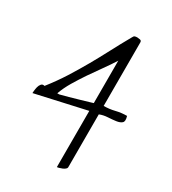

<svg xmlns="http://www.w3.org/2000/svg" viewBox="-188 -877 880 980"><g transform="rotate(30 252.0 -387.0)"><path d="M6.8 -262.7Q6.8 -264.6 7.8 -275.9Q8.8 -287.1 11.7 -299.3Q14.6 -311.5 22 -320.3Q29.3 -329.1 42 -325.2Q85 -379.9 118.7 -433.1Q152.3 -486.3 182.6 -539.6Q212.9 -592.8 241.7 -647.9Q270.5 -703.1 303.7 -761.7Q308.6 -772.5 314.5 -774.4Q320.3 -776.4 329.1 -776.4Q335 -776.4 344.7 -774.4Q354.5 -772.5 354.5 -761.7V-387.7Q387.7 -387.7 418.9 -395.5Q450.2 -403.3 483.4 -403.3Q492.2 -375 481.4 -365.2Q470.7 -355.5 449.7 -352.5Q428.7 -349.6 402.3 -348.1Q376 -346.7 354.5 -337.9V-25.4Q354.5 -20.5 348.1 -15.1Q341.8 -9.8 333.5 -6.3Q325.2 -2.9 316.9 -0.5Q308.6 2 303.7 2V-329.1ZM303.7 -625Q282.2 -590.8 255.4 -553.7Q228.5 -516.6 202.6 -478.5Q176.8 -440.4 153.8 -401.9Q130.9 -363.3 117.2 -325.2H128.9Q148.4 -330.1 178.2 -338.4Q208 -346.7 236.3 -355Q264.6 -363.3 284.2 -369.1L303.7 -375Z"/></g></svg>

Font: Shadows Into Light
Style: Regular
Weight: 400
Designer: Kimberly Geswein
Foundry: Kimberly Geswein
Version: Version 001.000